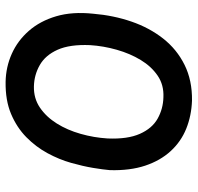

<svg xmlns="http://www.w3.org/2000/svg" viewBox="-30 -674 705 685"><g transform="rotate(-90 322.5 -331.5)"><path d="M306 1Q252 -1 206 -19.5Q160 -38 126 -75Q92 -112 74 -166Q56 -220 58 -292Q60 -316 66 -352Q72 -388 84 -430.5Q96 -473 118.5 -514.5Q141 -556 175.5 -590Q210 -624 258.5 -644.5Q307 -665 373 -664Q426 -663 473 -642Q520 -621 555 -581Q590 -541 607 -483.5Q624 -426 616 -351Q610 -279 588 -215Q566 -151 527.5 -102Q489 -53 433.5 -25.5Q378 2 306 1ZM318 -101Q362 -99 395 -121.5Q428 -144 451 -182Q474 -220 487.5 -267.5Q501 -315 504 -363Q507 -435 487.5 -478.5Q468 -522 433 -542Q398 -562 357 -563Q314 -564 281 -541.5Q248 -519 224.5 -481.5Q201 -444 187.5 -396.5Q174 -349 171 -300Q168 -229 187.5 -185Q207 -141 242 -121.5Q277 -102 318 -101Z"/></g></svg>

Font: Josefin Sans Medium
Style: Italic
Weight: 500
Italic angle: -7°
Designer: Santiago Orozco
Foundry: Typemade
Version: Version 2.000